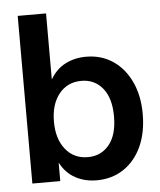

<svg xmlns="http://www.w3.org/2000/svg" viewBox="-53 -774 692 830"><g transform="rotate(-5 293.5 -359.0)"><path d="M333 10.3Q282.2 10.3 241.5 -11.7Q200.7 -33.7 176.8 -78.6H175.8V0H54.7V-727.5H177.7V-442.4H178.7Q203.6 -484.9 243.7 -505.4Q283.7 -525.9 333.5 -525.9Q399.9 -525.9 450 -491.9Q500 -458 528.1 -397.7Q556.2 -337.4 556.2 -258.3Q556.2 -177.7 528.6 -117.4Q501 -57.1 450.7 -23.4Q400.4 10.3 333 10.3ZM304.2 -92.8Q361.3 -92.8 396.5 -135.5Q431.6 -178.2 431.6 -258.3Q431.6 -337.9 396.5 -380.9Q361.3 -423.8 304.2 -423.8Q243.7 -423.8 207.3 -378.7Q170.9 -333.5 170.9 -258.3Q170.9 -183.1 207.3 -137.9Q243.7 -92.8 304.2 -92.8Z"/></g></svg>

Font: Inter Display SemiBold
Style: Regular
Weight: 600
Designer: Rasmus Andersson
Foundry: rsms
Version: Version 4.001;git-9221beed3